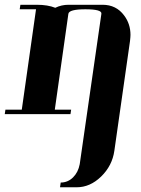

<svg xmlns="http://www.w3.org/2000/svg" viewBox="-20 -481 593 809"><path d="M0 0 2.9 -19H71.8L131.8 -441.9H63L65.9 -460.9H134.8Q181.2 -460.9 212.9 -448.2Q238.8 -460.9 269 -460.9H273.9H412.1Q469.7 -460.9 502.9 -416Q529.8 -380.4 529.8 -334Q529.8 -325.7 527.8 -308.1L461.9 153.8Q453.1 217.3 405.8 263.2Q359.4 308.1 303.2 308.1H232.9L235.8 288.1Q266.1 288.1 288.1 266.1Q309.6 244.6 315.9 210.9L407.2 -422.9Q410.2 -441.9 339.8 -441.9Q271 -441.9 268.1 -422.9L210.9 -19H279.8L276.9 0Z"/></svg>

Font: Hjet
Style: Italic
Weight: 400
Designer: T. Christopher White
Version: Version 1.2